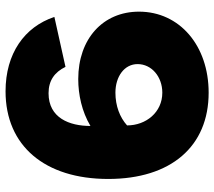

<svg xmlns="http://www.w3.org/2000/svg" viewBox="-60 -696 772 692"><g transform="rotate(90 326.0 -350.0)"><path d="M41 -160C77 -52 173 16 309 16C506 16 625 -126 625 -354C625 -580 508 -716 314 -716C144 -716 22 -611 22 -465C22 -335 120 -246 265 -246C321 -246 382 -259 434 -290C434 -214 405 -139 316 -139C270 -139 240 -161 221 -200ZM432 -422C403 -396 362 -380 314 -380C256 -380 211 -412 211 -460C211 -510 256 -549 314 -549C385 -549 432 -490 432 -422Z"/></g></svg>

Font: Fixel Display Black
Style: Regular
Weight: 900
Designer: AlfaBravo + MacPaw
Foundry: Kyrylo Tkachov, Marchela Mozhyna, Serhii Makarenko, Maria Weinstein, Zakhar Kryvoshyya
Version: Version 1.211